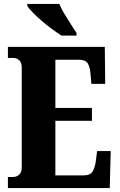

<svg xmlns="http://www.w3.org/2000/svg" viewBox="-20 -951 605 971"><path d="M291 -771Q269 -785 242.5 -804.5Q216 -824 190.5 -846Q165 -868 145.5 -888Q126 -908 118 -921V-931H280Q289 -909 305 -882Q321 -855 338 -829Q355 -803 367 -784V-771ZM20 0V-56H45Q65 -56 77.5 -68Q90 -80 90 -105V-609Q90 -634 77.5 -646Q65 -658 45 -658H20V-714H510L512 -527H442L438 -575Q435 -613 423.5 -631Q412 -649 378 -649H260V-405H445V-340H260V-64H403Q437 -64 449 -85Q461 -106 465 -139L471 -187H540L535 0Z"/></svg>

Font: Noto Serif ExtraCondensed Black
Style: Regular
Weight: 900
Width: 2
Designer: Monotype Design Team
Foundry: Monotype Imaging Inc.
Version: Version 2.015; ttfautohint (v1.8.4.7-5d5b)